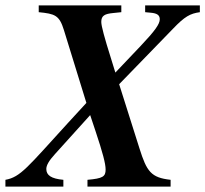

<svg xmlns="http://www.w3.org/2000/svg" viewBox="-44 -689 758 709"><path d="M694 -669H492V-644L513 -642C536 -640 546 -633 546 -618C546 -600 528 -575 476 -520L382 -421L365 -476C342 -549 330 -593 330 -608C330 -631 342 -638 375 -641L404 -644V-669H99V-644C159 -638 175 -633 192 -578L275 -309L207 -235C58 -72 32 -35 -24 -25V0H190V-25C145 -29 127 -42 127 -65C127 -78 136 -95 159 -120L289 -264L309 -204C335 -126 346 -85 346 -63C346 -37 336 -30 279 -25V0H586V-25C514 -33 498 -55 471 -141L396 -378L595 -583C638 -628 658 -639 694 -644Z"/></svg>

Font: XITS
Style: Bold Italic
Weight: 700
Italic angle: -16.33°
Designer: MicroPress Inc., with final additions and corrections provided by Coen Hoffman, Elsevier (retired)
Version: Version 1.302